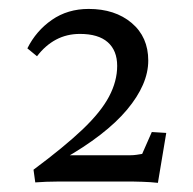

<svg xmlns="http://www.w3.org/2000/svg" viewBox="-20 -599 431 428"><path d="M54.7 -220.7Q123 -271.5 164.1 -310.5Q205.1 -349.6 223.1 -383.8Q241.2 -418 241.2 -452.1Q241.2 -486.3 220.2 -504.9Q199.2 -523.4 158.2 -523.4Q128.9 -523.4 105 -510.7Q81.1 -498 62.5 -473.6L41 -491.2Q60.5 -530.3 95.7 -554.7Q130.9 -579.1 177.7 -579.1Q236.3 -579.1 273.4 -547.9Q310.5 -516.6 310.5 -463.9Q310.5 -411.1 263.2 -354.5Q215.8 -297.9 119.1 -243.2L120.1 -252.9H269.5Q277.3 -252.9 284.2 -253.9Q291 -254.9 296.9 -255.9L318.4 -304.7L350.6 -302.7L332 -191.4Q324.2 -192.4 315.4 -192.9Q306.6 -193.4 296.9 -193.8Q287.1 -194.3 276.9 -194.3Q266.6 -194.3 256.8 -194.3H108.4Q95.7 -194.3 83 -193.8Q70.3 -193.4 58.6 -192.4Z"/></svg>

Font: Crimson Pro ExtraLight Light
Style: Regular
Weight: 300
Version: Version 1.002